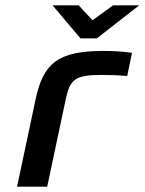

<svg xmlns="http://www.w3.org/2000/svg" viewBox="-20 -700 542 720"><path d="M359 -419C383 -419 424 -418 457 -415L475 -502C441 -507 405 -509 369 -509C197 -509 143 -463 114 -330L44 0H157L227 -330C243 -401 260 -419 359 -419ZM177 -680 282 -556H343L502 -680H404L327 -624L275 -680Z"/></svg>

Font: LT Wave Medium
Style: Italic
Weight: 500
Designer: Daniel Lyons
Version: Version 2.5 (Glyphs App)